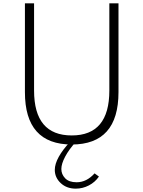

<svg xmlns="http://www.w3.org/2000/svg" viewBox="-20 -845 854 1144"><path d="M407.5 16Q686 16 686 -296V-825H631.5V-305.5Q631.5 -38 407.5 -38Q183 -38 183 -305.5V-825H128.5V-296Q128.5 16 407.5 16ZM431.5 279Q472.5 279 509.5 259.8Q546.5 240.5 569.5 207L543.5 188Q496 241 436.5 241Q391 241 368.2 217.2Q345.5 193.5 345.5 162Q345.5 131 368.5 87.8Q391.5 44.5 433 -0.5H398Q354 46.5 330.2 89.2Q306.5 132 306.5 167Q306.5 213 341.8 246Q377 279 431.5 279Z"/></svg>

Font: Spartan Light
Style: Regular
Weight: 300
Designer: Matt Bailey, Mirko Velimirovic
Foundry: Matt Bailey
Version: Version 1.003; ttfautohint (v1.8.3)